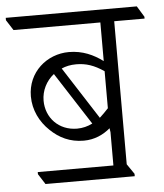

<svg xmlns="http://www.w3.org/2000/svg" viewBox="-79 -666 613 718"><g transform="rotate(-5 227.5 -307.0)"><path d="M63 9H398V0L372 -38V-575H486V-582L461 -623H-31V-614L-6 -575H320V-430C285 -456 244 -475 193 -475C110 -475 37 -413 37 -322C37 -271 60 -225 95 -192C128 -160 168 -140 220 -140C261 -140 294 -156 320 -178V-176L322 -163V-38H38V-30ZM216 -427C253 -427 283 -417 320 -392V-253C309 -241 298 -230 287 -220L161 -416C177 -423 195 -427 216 -427ZM83 -302C83 -340 101 -375 130 -398L257 -201C239 -192 220 -187 199 -187C130 -187 83 -238 83 -302Z"/></g></svg>

Font: Noto Serif Devanagari SemiCondensed Light
Style: Regular
Weight: 300
Width: 4
Designer: Universal Thirst, Indian Type Foundry and the Monotype Design Team
Foundry: Monotype Imaging Inc.
Version: Version 2.004